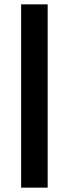

<svg xmlns="http://www.w3.org/2000/svg" viewBox="-20 -862 316 882"><path d="M77 0V-842H199V0Z"/></svg>

Font: Kdam Thmor Pro
Style: Regular
Weight: 400
Designer: Sovichet Tep, Longdey Hak
Foundry: Anagata Design
Version: Version 1.003; ttfautohint (v1.8.4.7-5d5b)